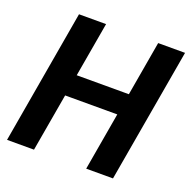

<svg xmlns="http://www.w3.org/2000/svg" viewBox="-126 -834 948 957"><g transform="rotate(20 348.0 -355.5)"><path d="M544.4 -421.4 524.4 -307.1H163.6L183.6 -421.4ZM276.9 -710.9 153.3 0H10.3L133.3 -710.9ZM695.8 -710.9 572.3 0H430.2L553.2 -710.9Z"/></g></svg>

Font: Roboto
Style: Bold Italic
Weight: 700
Italic angle: -12°
Designer: Christian Robertson
Foundry: Google
Version: Version 3.0